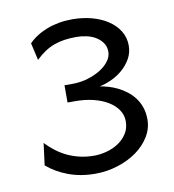

<svg xmlns="http://www.w3.org/2000/svg" viewBox="-62 -858 533 589"><g transform="rotate(-10 205.0 -563.5)"><path d="M166.5 -607.9Q192.4 -607.9 215.1 -614.7Q237.8 -621.6 255.1 -632.3Q272.5 -643.1 282.7 -657Q293 -670.9 293 -686Q293 -702.1 284.9 -713.6Q276.9 -725.1 264.2 -732.9Q251.5 -740.7 235.6 -744.1Q219.7 -747.6 204.1 -747.6Q184.1 -747.6 167 -745.1Q149.9 -742.7 134.5 -737.1Q119.1 -731.4 104.7 -721.9Q90.3 -712.4 76.2 -698.7L64 -752.4Q74.2 -763.2 88.9 -772.7Q103.5 -782.2 121.1 -789.1Q138.7 -795.9 158.9 -799.6Q179.2 -803.2 200.7 -803.2Q232.4 -803.2 261 -795.7Q289.6 -788.1 311 -773.9Q332.5 -759.8 345.2 -739.5Q357.9 -719.2 357.9 -693.8Q357.9 -671.9 347.7 -653.6Q337.4 -635.3 321.5 -621.3Q305.7 -607.4 286.1 -598.4Q266.6 -589.4 248.5 -585.9Q260.3 -584 274.7 -579.8Q289.1 -575.7 303 -568.8Q316.9 -562 329.8 -552.2Q342.8 -542.5 353 -529.1Q363.3 -515.6 369.1 -498.8Q375 -481.9 375 -460.4Q375 -432.6 359.9 -407.7Q344.7 -382.8 319.1 -364.3Q293.5 -345.7 259.5 -335Q225.6 -324.2 189 -324.2Q143.1 -324.2 105 -338.6Q66.9 -353 40 -376.5L48.8 -444.8Q62.5 -430.2 78.6 -418Q94.7 -405.8 113 -397.2Q131.3 -388.7 151.9 -384Q172.4 -379.4 195.8 -379.4Q214.8 -379.4 235.1 -385Q255.4 -390.6 271.5 -401.4Q287.6 -412.1 298.1 -428.5Q308.6 -444.8 308.6 -466.8Q308.6 -486.3 297.6 -502.4Q286.6 -518.6 267.6 -530Q248.5 -541.5 222.7 -547.9Q196.8 -554.2 166.5 -554.2H142.6V-607.9Z"/></g></svg>

Font: Andika FrenchTight
Style: Regular
Weight: 400
Designer: Victor Gaultney, Annie Olsen, Julie Remington, Don Collingsworth, Eric Hays, Becca Hirsbrunner
Foundry: SIL International
Version: Version 5.000 ; Dig1 Dig4Opn Dig7 LnSpcTght